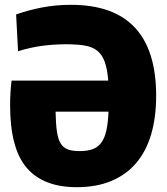

<svg xmlns="http://www.w3.org/2000/svg" viewBox="-20 -768 693 798"><path d="M22 -330Q22 -382 28 -433H430Q426 -481 415.5 -510.5Q405 -540 385 -556.5Q365 -573 333 -578.5Q301 -584 255 -584Q204 -584 155 -577.5Q106 -571 55 -555L47 -708Q98 -726 155 -737Q212 -748 275 -748Q452 -748 540.5 -653.5Q629 -559 629 -370Q629 -281 608.5 -210.5Q588 -140 546.5 -91Q505 -42 443 -16Q381 10 299 10Q160 10 91 -70.5Q22 -151 22 -330ZM311 -140Q343 -140 365 -148Q387 -156 401 -175Q415 -194 422 -225.5Q429 -257 431 -304H211Q212 -254 216.5 -222Q221 -190 232 -172Q243 -154 262 -147Q281 -140 311 -140Z"/></svg>

Font: Encode Sans Compressed
Style: Black
Weight: 900
Designer: Pablo Impallari, Andres Torresi
Foundry: Pablo Impallari, Andres Torresi
Version: Version 1.000; ttfautohint (v1.00) -l 8 -r 50 -G 200 -x 14 -